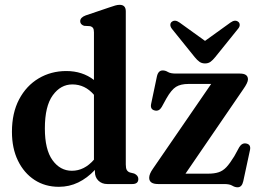

<svg xmlns="http://www.w3.org/2000/svg" viewBox="-20 -763 1075 796"><path d="M29.5 -216.5Q29.5 -294.5 59.2 -351Q89 -407.5 140.2 -438Q191.5 -468.5 255 -468.5Q321.5 -468.5 369.5 -431.5V-629Q369.5 -641.5 365.5 -647Q361.5 -652.5 354 -654.5L328.5 -656Q312.5 -661.5 312.5 -675Q312.5 -690.5 335 -699L432.5 -732Q448 -737.5 457.8 -740.2Q467.5 -743 476 -743Q501.5 -743 501.5 -716V-81Q501.5 -65 505.8 -58Q510 -51 518.5 -48L536.5 -43.5Q553.5 -35.5 553.5 -21Q553.5 0 528.5 0H425Q402.5 0 388 -14Q373.5 -28 373.5 -50.5V-58.5Q341.5 -24.5 304.2 -6.5Q267 11.5 224 11.5Q167 11.5 123.2 -17Q79.5 -45.5 54.5 -96.8Q29.5 -148 29.5 -216.5ZM166 -230.5Q166 -142.5 197.8 -98.8Q229.5 -55 278 -55Q329.5 -55 369.5 -101V-370Q332.5 -413 280 -413Q231.5 -413 198.8 -368Q166 -323 166 -230.5ZM988.5 -393 749 -43H842.5Q868.5 -43 886.2 -48.8Q904 -54.5 918.8 -70.2Q933.5 -86 951.5 -115.5L972 -153Q983.5 -171.5 1001 -168Q1021 -164 1016.5 -141.5L988.5 -11.5Q983 13.5 965 13.5Q954 13.5 943 6.8Q932 0 909.5 0H635.5Q598.5 0 598.5 -26Q598.5 -41.5 614 -63.5L855.5 -415H762Q729 -415 709.8 -403Q690.5 -391 670 -355L650.5 -319.5Q639.5 -300.5 621.5 -305Q602 -309.5 606.5 -332L630.5 -446Q636 -471 654.5 -471Q665.5 -471 676.2 -464.5Q687 -458 709 -458H974.5Q1008 -458 1008 -434Q1008 -420.5 988.5 -393ZM872.5 -526.5Q862.5 -514 853 -507Q843.5 -500 830 -500Q816.5 -500 806.8 -507Q797 -514 787 -526.5L693.5 -642.5Q686 -652 686.2 -660Q686.5 -668 691.5 -672Q705 -683.5 724.5 -669.5L830 -593.5L935.5 -669.5Q955 -683.5 968.5 -672Q973.5 -668 973.8 -659.8Q974 -651.5 966 -642.5Z"/></svg>

Font: Fraunces 72pt S050 SemiBold
Style: Regular
Weight: 600
Version: Version 1.000; ttfautohint (v1.8.3)